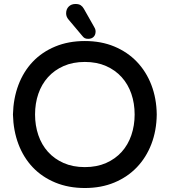

<svg xmlns="http://www.w3.org/2000/svg" viewBox="-20 -924 851 964"><path d="M406 -718Q488 -718 554 -690.5Q620 -663 667 -614Q714 -565 740 -497.5Q766 -430 767 -349Q766 -268 740 -200.5Q714 -133 667 -84Q620 -35 554 -7.5Q488 20 406 20Q324 20 257.5 -7.5Q191 -35 144.5 -84Q98 -133 72.5 -200.5Q47 -268 45 -349Q47 -430 72.5 -497.5Q98 -565 144.5 -614Q191 -663 257.5 -690.5Q324 -718 406 -718ZM156 -349Q156 -294 172.5 -245.5Q189 -197 221 -161.5Q253 -126 299.5 -105.5Q346 -85 406 -85Q466 -85 512.5 -105.5Q559 -126 591 -161.5Q623 -197 639.5 -245.5Q656 -294 656 -349Q656 -405 639.5 -453Q623 -501 591 -536.5Q559 -572 512.5 -592.5Q466 -613 406 -613Q346 -613 299.5 -592.5Q253 -572 221 -536.5Q189 -501 172.5 -453Q156 -405 156 -349ZM359 -904Q376 -904 385.5 -897.5Q395 -891 401 -880L452 -790Q454 -787 457 -780.5Q460 -774 460 -766Q460 -749 450 -739Q440 -729 423 -729Q412 -729 405.5 -732.5Q399 -736 393 -744L324 -826Q312 -840 312 -857Q312 -878 325 -891Q338 -904 359 -904Z"/></svg>

Font: Varela Round Precious
Style: Medium
Weight: 500
Designer: Joe Prince
Foundry: Joe Prince
Version: Version 1.000